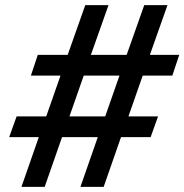

<svg xmlns="http://www.w3.org/2000/svg" viewBox="-20 -732 722 752"><path d="M45 -276H161L217 -436H101L128 -517H245L314 -712H405L336 -517H476L545 -712H636L567 -517H682L655 -436H539L483 -276H599L570 -195H454L386 0H295L363 -195H223L155 0H64L132 -195H16ZM308 -436 252 -276H392L448 -436Z"/></svg>

Font: Creato Display Medium
Style: Italic
Weight: 500
Italic angle: -10°
Version: Version 1.000